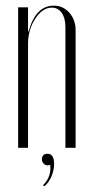

<svg xmlns="http://www.w3.org/2000/svg" viewBox="-20 -521 325 678"><path d="M81 -410Q106 -501 170 -501Q203 -501 225 -476Q247 -451 247 -414V1H211V-425Q211 -457 198 -475.5Q185 -494 163 -494Q130 -494 104.5 -455Q79 -416 79 -366V1H44V-495H79V-410ZM157 61Q151 63 148 63Q140 63 134 56.5Q128 50 128 42Q128 22 148 22Q171 22 171 58Q171 81 161 103.5Q151 126 136 137L132 133Q163 102 157 61Z"/></svg>

Font: Moniqa ExtLt Narrow Display
Style: Regular
Weight: 200
Width: 4
Designer: Rajesh Rajput
Foundry: Rajesh Rajput
Version: Version 1.000